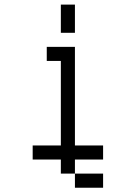

<svg xmlns="http://www.w3.org/2000/svg" viewBox="-20 -708 540 852"><path d="M437.5 125V62.5H312.5V125ZM437.5 0V-62.5H312.5V-500H187.5V-437.5H250Q250 -437.5 250 -62.5H125V0H250V62.5H312.5V0ZM250 -687.5Q250 -687.5 250 -562.5H312.5Q312.5 -562.5 312.5 -687.5Z"/></svg>

Font: Unifont
Style: Regular
Weight: 500
Version: Version 15.1.04